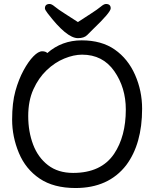

<svg xmlns="http://www.w3.org/2000/svg" viewBox="-20 -922 785 966"><path d="M348 -52Q489 -52 554 -148Q613 -236 613 -371Q613 -481 555 -564Q497 -647 393 -647Q351 -647 303.5 -627.5Q256 -608 215 -569Q174 -530 148 -472.5Q122 -415 122 -338Q122 -260 146.5 -195Q171 -130 221.5 -91Q272 -52 348 -52ZM360 24Q250 24 179.5 -23.5Q109 -71 75 -152.5Q41 -234 41 -320Q41 -405 57.5 -464Q74 -523 98.5 -568Q123 -613 148 -638.5Q173 -664 192 -664Q210 -664 218 -655Q291 -719 391 -719Q491 -719 557.5 -672.5Q624 -626 659.5 -545.5Q695 -465 695 -375Q695 -198 615 -91Q526 24 360 24ZM372 -730Q315 -730 219 -856Q206 -873 206 -880Q206 -902 230 -902Q240 -902 256 -888.5Q272 -875 306 -853.5Q340 -832 372 -811Q404 -832 437.5 -853.5Q471 -875 487 -888.5Q503 -902 513 -902Q537 -902 537 -880Q537 -860 448 -775Q434 -761 418.5 -745.5Q403 -730 372 -730Z"/></svg>

Font: LXGW WenKai Lite
Style: Bold
Weight: 700
Designer: LXGW / Fontworks Inc.
Foundry: LXGW / Fontworks Inc.
Version: Version 1.330;April 28, 2024